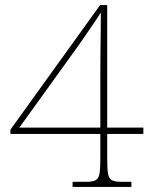

<svg xmlns="http://www.w3.org/2000/svg" viewBox="-20 -734 599 754"><path d="M265 0V-20H318Q343 -20 355 -26Q367 -32 370.5 -51Q374 -70 374 -108V-208H21V-225L373 -714H401V-233H543V-208H401V-108Q401 -70 404.5 -51Q408 -32 420 -26Q432 -20 457 -20H496V0ZM56 -233H374V-449Q374 -478 374.5 -521.5Q375 -565 375.5 -609.5Q376 -654 376 -685Q371 -676 357 -655.5Q343 -635 325 -608.5Q307 -582 289 -556.5Q271 -531 257 -512Z"/></svg>

Font: Noto Rashi Hebrew Thin
Style: Regular
Weight: 250
Version: Version 1.006